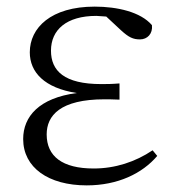

<svg xmlns="http://www.w3.org/2000/svg" viewBox="-20 -546 531 580"><path d="M242 14C336 14 410 -22 455 -75L441 -92C389 -57 328 -37 263 -37C168 -37 121 -74 121 -140C121 -197 162 -246 296 -246C307 -246 316 -246 341 -245V-294C317 -292 302 -292 286 -292C174 -292 134 -332 134 -393C134 -456 181 -498 271 -498L301 -496L345 -455C369 -433 382 -427 403 -427C425 -427 442 -444 439 -470C405 -510 334 -526 266 -526C134 -526 70 -462 70 -388C70 -328 114 -280 212 -265C98 -250 50 -194 50 -126C50 -40 126 14 242 14Z"/></svg>

Font: Noto Serif SC Light
Style: Regular
Weight: 300
Designer: Ryoko NISHIZUKA 西塚涼子 (kana & ideographs); Frank Grießhammer (Latin, Greek & Cyrillic); Wenlong ZHANG 张文龙 (bopomofo); San
Foundry: Adobe
Version: Version 2.001;hotconv 1.1.0;makeotfexe 2.6.0